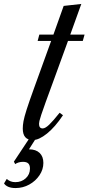

<svg xmlns="http://www.w3.org/2000/svg" viewBox="-96 -700 448 974"><path d="M70.5 10.5Q19.5 10.5 19.5 -48Q19.5 -64.5 23.2 -85.2Q27 -106 39.2 -144.5Q51.5 -183 76.5 -252L163.5 -492.5H95L103.5 -524.5H175L227 -670L316.5 -680L260.5 -524.5H333L324 -492.5H249L179.5 -301.5Q152 -227 136.2 -183.2Q120.5 -139.5 113.2 -117.5Q106 -95.5 104 -86.5Q102 -77.5 102 -72Q102 -48.5 120.5 -48.5Q133.5 -48.5 153.2 -67.2Q173 -86 206.5 -128L223.5 -115.5Q183.5 -55.5 142.5 -22.5Q101.5 10.5 70.5 10.5ZM-17.5 254Q-38.5 254 -53.5 247.8Q-68.5 241.5 -75.5 230.5L-62 208Q-52 216 -41.8 220Q-31.5 224 -18 224Q13 224 34.5 204.5Q56 185 56 155Q56 137.5 47.5 129.2Q39 121 21 121Q9 121 -1.2 124Q-11.5 127 -19 132.5L-25.5 120L65 -16.5H98L51 57.5Q86 57.5 105 75.8Q124 94 124 126.5Q124 160 104.2 189.2Q84.5 218.5 52.5 236.2Q20.5 254 -17.5 254Z"/></svg>

Font: Libre Caslon Condensed
Style: Italic
Weight: 400
Italic angle: -22.583°
Designer: Pablo Impallari, Rodrigo Fuenzalida, Katja Schimmel, Ertekin Erdin
Foundry: Pablo Impallari, Rodrigo Fuenzalida
Version: Version 2.000;gftools[0.9.33]